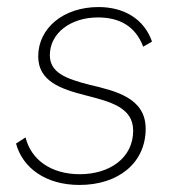

<svg xmlns="http://www.w3.org/2000/svg" viewBox="-20 -519 508 545"><path d="M205.5 6C316.5 6 393.5 -57 393.5 -153.5C393.5 -240.5 310 -260.5 233.5 -278.5C167.5 -295.5 121.5 -312.5 121.5 -362.5C121.5 -425 180.5 -469.5 258 -469.5C319.5 -469.5 364.5 -444.5 386.5 -386.5L411.5 -401C389 -465.5 331.5 -499 259.5 -499C160.5 -499 88.5 -439.5 88.5 -359C88.5 -288.5 152 -266.5 222.5 -248.5C291.5 -230.5 358 -215 358 -148C358 -70.5 291 -24.5 206.5 -24.5C124.5 -24.5 68 -66 52.5 -129L25.5 -111.5C44 -43 109 6 205.5 6Z"/></svg>

Font: HK Grotesk ExtraLight
Style: Italic
Weight: 200
Italic angle: -16°
Designer: Alfredo Marco Pradil
Foundry: Hanken Design Co.
Version: Version 3.001;FEAKit 1.0